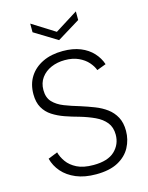

<svg xmlns="http://www.w3.org/2000/svg" viewBox="-133 -984 829 1073"><g transform="rotate(-15 282.0 -447.5)"><path d="M413 -902V-852L281 -771L149 -852V-902L281 -819ZM108 -168Q115 -140 135 -112Q155 -84 191.5 -65.5Q228 -47 287 -47Q370 -47 410 -85Q450 -123 450 -179Q450 -222 427.5 -250Q405 -278 366.5 -296Q328 -314 280 -328Q239 -339 200.5 -352.5Q162 -366 131 -386Q100 -406 82 -437.5Q64 -469 64 -516Q64 -574 91 -616.5Q118 -659 167.5 -683Q217 -707 284 -707Q343 -707 386 -689.5Q429 -672 457 -641.5Q485 -611 497 -574L444 -554Q436 -577 415.5 -600.5Q395 -624 361.5 -639.5Q328 -655 282 -655Q239 -655 203 -639.5Q167 -624 145.5 -594.5Q124 -565 124 -524Q124 -480 148 -454.5Q172 -429 211.5 -413.5Q251 -398 299 -384Q340 -371 378.5 -356Q417 -341 446.5 -319Q476 -297 493.5 -264.5Q511 -232 511 -185Q511 -134 487.5 -90Q464 -46 415 -19.5Q366 7 288 7Q221 7 172.5 -13.5Q124 -34 94 -68.5Q64 -103 53 -146Z"/></g></svg>

Font: Albert Sans Light
Style: Regular
Weight: 300
Designer: Andreas Rasmussen
Foundry: a.Foundry
Version: Version 1.025